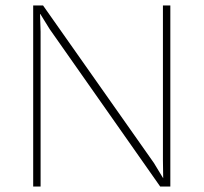

<svg xmlns="http://www.w3.org/2000/svg" viewBox="-20 -680 742 700"><path d="M601 -660V0H564L161 -574L127 -629H126L128 -564V0H101V-660H137L541 -86L575 -30L574 -96V-660Z"/></svg>

Font: Work Sans ExtraLight
Style: Regular
Weight: 200
Designer: Wei Huang
Foundry: Wei Huang
Version: Version 2.010; ttfautohint (v1.8.3)